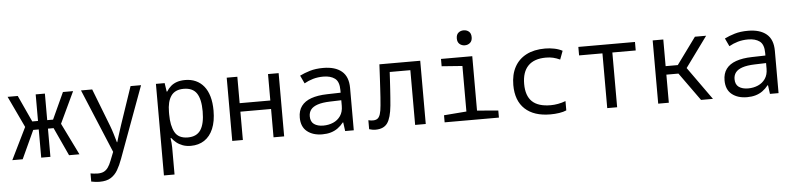

<svg xmlns="http://www.w3.org/2000/svg" viewBox="-53 -1067 6706 1621"><g transform="rotate(-5 3300.0 -257.0)"><path d="M16 0 170 -314 157 -252 23 -536H109L228 -277V-269L104 0ZM497 0 373 -269V-277L492 -536H578L444 -252L431 -314L585 0ZM261 0V-536H339V0ZM206 -239V-311H395V-239Z M736 246Q716 246 697 243.5Q678 241 664 238V169Q676 171 692.5 173Q709 175 725 175Q756 175 776.5 165Q797 155 812.5 133.5Q828 112 841 78L885 -33L886 42L645 -536H740L864 -216Q876 -185 887.5 -147Q899 -109 909 -74H912Q919 -99 927 -123.5Q935 -148 942.5 -172Q950 -196 957 -217L1065 -536H1154L931 70Q912 122 889 161.5Q866 201 830 223.5Q794 246 736 246Z M1280 240V-536H1354L1365 -463H1369Q1385 -489 1407 -508Q1429 -527 1459 -537Q1489 -547 1529 -547Q1578 -547 1618 -529Q1658 -511 1686.5 -476Q1715 -441 1730 -389Q1745 -337 1745 -269Q1745 -178 1718.5 -115.5Q1692 -53 1643.5 -21Q1595 11 1529 11Q1490 11 1459.5 -0.5Q1429 -12 1407 -30Q1385 -48 1369 -69H1363Q1366 -50 1368 -29.5Q1370 -9 1370 11V240ZM1510 -62Q1585 -62 1619 -114Q1653 -166 1653 -271Q1653 -374 1619.5 -424Q1586 -474 1509 -474Q1436 -474 1402.5 -426Q1369 -378 1369 -289V-269Q1369 -174 1399.5 -118Q1430 -62 1510 -62Z M1880 0V-536H1970V-312H2230V-536H2320V0H2230V-240H1970V0Z M2643 11Q2564 11 2514.5 -28.5Q2465 -68 2465 -147Q2465 -205 2493.5 -243.5Q2522 -282 2577 -301.5Q2632 -321 2711 -323L2827 -326V-348Q2827 -420 2790.5 -447Q2754 -474 2693 -474Q2646 -474 2606 -462.5Q2566 -451 2531 -431L2499 -499Q2537 -518 2585.5 -532.5Q2634 -547 2698 -547Q2799 -547 2854.5 -501Q2910 -455 2910 -359V0H2837L2827 -74H2823Q2801 -46 2774.5 -27Q2748 -8 2715.5 1.5Q2683 11 2643 11ZM2658 -62Q2703 -62 2741.5 -78.5Q2780 -95 2803.5 -129Q2827 -163 2827 -214V-262L2730 -259Q2666 -257 2626 -243.5Q2586 -230 2568 -206.5Q2550 -183 2550 -150Q2550 -104 2579.5 -83Q2609 -62 2658 -62Z M3094 11Q3079 11 3066 8.5Q3053 6 3040 2V-74Q3053 -71 3061.5 -70Q3070 -69 3079 -69Q3103 -69 3117.5 -79.5Q3132 -90 3140.5 -116Q3149 -142 3153 -190Q3156 -225 3158.5 -258.5Q3161 -292 3163 -331Q3165 -370 3168 -419.5Q3171 -469 3174 -536H3520V0H3430V-464H3211L3257 -500Q3254 -446 3251.5 -401.5Q3249 -357 3246.5 -319Q3244 -281 3241.5 -247Q3239 -213 3236 -181Q3226 -77 3194.5 -33Q3163 11 3094 11Z M3680 0V-60L3871 -75V-461L3696 -474V-536H3961V-75L4140 -60V0ZM3907 -633Q3881 -633 3862.5 -649Q3844 -665 3844 -696Q3844 -729 3862.5 -744.5Q3881 -760 3907 -760Q3933 -760 3951.5 -744.5Q3970 -729 3970 -696Q3970 -665 3951.5 -649Q3933 -633 3907 -633Z M4576 11Q4437 11 4361 -59.5Q4285 -130 4285 -263Q4285 -352 4319.5 -415.5Q4354 -479 4419.5 -513Q4485 -547 4579 -547Q4618 -547 4657 -539Q4696 -531 4725 -515L4698 -443Q4667 -457 4640 -463.5Q4613 -470 4579 -470Q4479 -470 4428 -417.5Q4377 -365 4377 -264Q4377 -164 4428 -115Q4479 -66 4585 -66Q4615 -66 4648 -72Q4681 -78 4712 -90V-11Q4687 0 4651 5.5Q4615 11 4576 11Z M5058 0V-464H4860V-536H5340V-464H5142V0Z M5853 0 5660 -269 5659 -277 5848 -536H5943L5736 -252L5730 -314L5954 0ZM5490 0V-536H5580V0ZM5577 -238V-310H5691V-238Z M6243 11Q6164 11 6114.5 -28.5Q6065 -68 6065 -147Q6065 -205 6093.5 -243.5Q6122 -282 6177 -301.5Q6232 -321 6311 -323L6427 -326V-348Q6427 -420 6390.5 -447Q6354 -474 6293 -474Q6246 -474 6206 -462.5Q6166 -451 6131 -431L6099 -499Q6137 -518 6185.5 -532.5Q6234 -547 6298 -547Q6399 -547 6454.5 -501Q6510 -455 6510 -359V0H6437L6427 -74H6423Q6401 -46 6374.5 -27Q6348 -8 6315.5 1.5Q6283 11 6243 11ZM6258 -62Q6303 -62 6341.5 -78.5Q6380 -95 6403.5 -129Q6427 -163 6427 -214V-262L6330 -259Q6266 -257 6226 -243.5Q6186 -230 6168 -206.5Q6150 -183 6150 -150Q6150 -104 6179.5 -83Q6209 -62 6258 -62Z"/></g></svg>

Font: Noto Sans Mono
Style: Regular
Weight: 400
Designer: Monotype Design Team
Foundry: Monotype Imaging Inc.
Version: Version 2.014